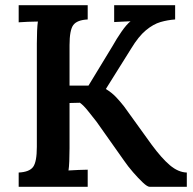

<svg xmlns="http://www.w3.org/2000/svg" viewBox="-20 -720 742 740"><path d="M52 0V-55Q93 -57 107.5 -76.5Q122 -96 122 -154V-553Q122 -578 123 -601Q124 -624 126 -637Q109 -637 87 -636Q65 -635 52 -634V-700H318V-645Q277 -643 262.5 -623.5Q248 -604 248 -546V-390H321L414 -543Q429 -570 448 -597.5Q467 -625 483 -638Q467 -637 449.5 -636.5Q432 -636 420 -635V-700H655V-645Q626 -643 598.5 -635Q571 -627 542.5 -603.5Q514 -580 485 -532L388 -377Q411 -363 427.5 -345.5Q444 -328 458 -310L564 -163Q603 -110 635 -83Q667 -56 700 -55V0H557Q548 0 530.5 -16.5Q513 -33 493 -56Q473 -79 458 -101L352 -251Q336 -271 319.5 -292Q303 -313 288 -324L248 -323V-149Q248 -122 247 -98.5Q246 -75 244 -63Q261 -64 283 -65Q305 -66 318 -66V0Z"/></svg>

Font: Lora SemiBold
Style: Regular
Weight: 600
Designer: Olga Karpushina, Alexei Vanyashin (Cyrillic)
Foundry: Cyreal
Version: Version 3.011; ttfautohint (v1.8.4.7-5d5b)